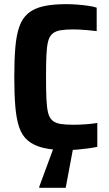

<svg xmlns="http://www.w3.org/2000/svg" viewBox="-20 -716 526 926"><path d="M300.4 8Q232.7 8 187.6 -3.2Q142.6 -14.3 114.5 -38Q86.3 -61.6 72.6 -102Q58.9 -142.5 53.9 -202.3Q48.9 -262.2 48.9 -344Q48.9 -427.3 53.9 -486.6Q58.9 -546 72.8 -586.4Q86.8 -626.8 114.9 -651Q143.1 -675.1 188.1 -685.6Q233.1 -696 300.4 -696Q326.1 -696 353.4 -693.8Q380.7 -691.6 405.6 -688.1Q430.5 -684.6 446.3 -679.1V-566Q422 -569 401 -570.7Q380 -572.5 363.5 -573.3Q346.9 -574.1 334.5 -574.1Q295.9 -574.1 271.7 -570Q247.4 -565.8 232.8 -553.3Q218.1 -540.7 211.9 -515.8Q205.7 -490.8 203.8 -449.1Q202 -407.4 202 -344Q202 -281.6 203.8 -239.7Q205.7 -197.8 211.9 -172.5Q218.1 -147.3 232.8 -134.7Q247.4 -122.2 271.7 -118.3Q295.9 -114.3 334.5 -114.3Q363.6 -114.3 395 -116.7Q426.3 -119 449.3 -123V-7.9Q431.9 -3.9 406 -0.4Q380.2 3 352.7 5.5Q325.1 8 300.4 8ZM169.3 189.6V184.6L242.2 -13H333.9V-8L296.9 189.6Z"/></svg>

Font: Saira Thin SemiCondensed
Style: Regular
Weight: 100
Width: 4
Version: Version 1.101